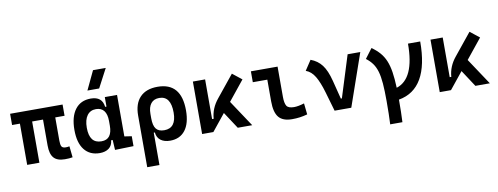

<svg xmlns="http://www.w3.org/2000/svg" viewBox="-76 -1217 4840 1865"><g transform="rotate(-10 2344.0 -285.0)"><path d="M475.6 9.8Q400.4 9.8 366.5 -28.6Q332.5 -66.9 332.5 -151.4V-406.7H225.1V0H104.5V-406.7H27.3V-517.6H544.9V-406.7H453.1V-175.8Q453.1 -137.2 462.6 -119.9Q472.2 -102.5 504.9 -102.5Q512.7 -102.5 521 -103.5Q529.3 -104.5 540 -106.4L551.8 3.9Q532.2 7.3 516.4 8.5Q500.5 9.8 475.6 9.8Z M820.3 9.8Q722.7 9.8 668.9 -58.3Q615.2 -126.5 615.2 -253.9Q615.2 -384.3 669.7 -455.8Q724.1 -527.3 823.7 -527.3Q936.5 -527.3 948.2 -423.8H961.4V-517.6H1082V-108.4L1153.3 -97.7V0L970.2 4.9L964.4 -93.8H949.2Q944.3 -42 909.9 -16.1Q875.5 9.8 820.3 9.8ZM961.4 -235.4V-282.2Q961.4 -348.1 934.6 -382.8Q907.7 -417.5 856 -417.5Q799.3 -417.5 768.3 -375Q737.3 -332.5 737.3 -253.9Q737.3 -100.1 855 -100.1Q910.2 -100.1 935.8 -134.8Q961.4 -169.4 961.4 -235.4ZM806.2 -609.4 894 -794.9H1019.5L921.9 -609.4Z M1514.2 9.8Q1457 9.8 1421.4 -16.6Q1385.7 -43 1380.4 -94.7H1369.6V224.6H1249V-284.2Q1249 -401.9 1309.1 -464.6Q1369.1 -527.3 1482.4 -527.3Q1715.8 -527.3 1715.8 -253.9Q1715.8 -126.5 1663.1 -58.3Q1610.4 9.8 1514.2 9.8ZM1369.6 -235.8Q1369.6 -165.5 1394.3 -132.8Q1418.9 -100.1 1475.1 -100.1Q1593.8 -100.1 1593.8 -253.9Q1593.8 -417.5 1480 -417.5Q1426.8 -417.5 1398.2 -382.1Q1369.6 -346.7 1369.6 -279.8Z M1830.1 0V-517.6H1950.7V-126.5H1966.3Q1973.6 -229 2043.9 -314.5L2216.3 -527.3L2308.1 -454.6L2151.4 -260.3L2324.2 0H2181.6L2073.7 -164.6L1940.9 0Z M2716.8 9.8Q2625.5 9.8 2585.4 -39.1Q2545.4 -87.9 2545.4 -195.3V-410.2H2402.3V-517.6H2665.5V-219.7Q2665.5 -158.2 2682.1 -130.4Q2698.7 -102.5 2755.9 -102.5Q2795.9 -102.5 2856.4 -121.1L2868.2 -10.7Q2829.6 0 2793.7 4.9Q2757.8 9.8 2716.8 9.8Z M3136.7 0 3081.5 -190.4Q3051.8 -292.5 3016.8 -351.3Q2981.9 -410.2 2927.7 -429.7L2992.2 -527.3Q3060.5 -502 3102.1 -447.5Q3143.6 -393.1 3170.4 -288.1L3216.8 -105H3227.1L3356.4 -517.6H3481.4L3301.3 0Z M3645.5 224.6Q3647.9 176.8 3649.2 119.4Q3650.4 62 3650.4 -4.9Q3650.4 -106.9 3644.8 -177.5Q3639.2 -248 3625 -296.4Q3610.8 -344.7 3586.2 -378.9Q3561.5 -413.1 3523.4 -441.9L3595.2 -537.1Q3641.6 -504.4 3673.6 -467.8Q3705.6 -431.2 3725.6 -383.5Q3745.6 -335.9 3755.9 -270.5Q3766.1 -205.1 3769.5 -114.3Q3951.7 -171.4 3951.7 -517.6H4072.3Q4072.3 -49.8 3771 2.9Q3771 67.4 3769.8 122.8Q3768.6 178.2 3766.1 224.6Z M4173.8 0V-517.6H4294.4V-126.5H4310.1Q4317.4 -229 4387.7 -314.5L4560.1 -527.3L4651.9 -454.6L4495.1 -260.3L4668 0H4525.4L4417.5 -164.6L4284.7 0Z"/></g></svg>

Font: Cascadia Code SemiBold
Style: Regular
Weight: 600
Monospace: yes
Designer: Aaron Bell
Foundry: Saja Typeworks
Version: Version 2404.023; ttfautohint (v1.8.4)